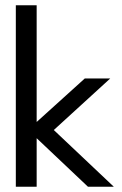

<svg xmlns="http://www.w3.org/2000/svg" viewBox="-20 -708 461 728"><path d="M301.5 -410.5H398L184 -215L411.5 0H313.5L119 -184V0H40V-688H119V-245.5Z"/></svg>

Font: League Spartan
Style: Regular
Weight: 350
Foundry: The League of Moveable Type
Version: Version 2.002